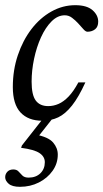

<svg xmlns="http://www.w3.org/2000/svg" viewBox="-21 -456 399 741"><path d="M56 265Q26 265 12.5 253.2Q-1 241.5 -1 228Q-1 216 7.2 207Q15.5 198 30.5 198Q43.5 198 50.5 205.8Q57.5 213.5 65.5 221.5Q73.5 229.5 89.5 229.5Q117.5 229.5 134.8 212.8Q152 196 152 170Q152 148.5 131.5 134.8Q111 121 60.5 114.5L63.5 105.5L166 -25H202.5L97.5 108L114.5 63Q165.5 72.5 183.8 93.8Q202 115 202 140.5Q202 175 182 203.2Q162 231.5 129 248.2Q96 265 56 265ZM229 -397Q201.5 -397 178 -373.5Q154.5 -350 137.2 -312Q120 -274 110.5 -229Q101 -184 101 -141Q101 -89.5 117 -68Q133 -46.5 165 -46.5Q185.5 -46.5 205 -55Q224.5 -63.5 243.8 -83.5Q263 -103.5 281.5 -138H308.5Q282.5 -81 257 -48.8Q231.5 -16.5 203.8 -3.2Q176 10 142.5 10Q88 10 58.2 -22Q28.5 -54 28.5 -120Q28.5 -185.5 47.8 -242.8Q67 -300 100.2 -343.5Q133.5 -387 177.2 -411.5Q221 -436 269.5 -436Q314 -436 336 -416.8Q358 -397.5 358 -372.5Q358 -353 346.5 -343.5Q335 -334 317.5 -333.5Q310 -333 301 -343.2Q292 -353.5 281 -365.5Q270 -377.5 257.2 -387.2Q244.5 -397 229 -397Z"/></svg>

Font: Newsreader 18pt
Style: Italic
Weight: 400
Italic angle: -17°
Version: Version 1.003